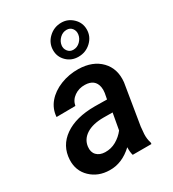

<svg xmlns="http://www.w3.org/2000/svg" viewBox="-193 -902 917 1018"><g transform="rotate(-30 265.0 -393.0)"><path d="M321.8 0Q315.9 -19.5 316.9 -49.3Q251.5 11.7 175.8 9.8Q106.9 8.8 61.8 -34.4Q16.6 -77.6 19.5 -144Q23.4 -227.5 91.8 -275.4Q160.2 -323.2 275.4 -323.2L350.6 -322.3L357.4 -358.4Q360.4 -377.4 357.4 -394Q347.7 -446.8 287.6 -448.2Q250.5 -449.2 222.4 -429.4Q194.3 -409.7 188 -376.5L72.3 -375.5Q75.7 -424.3 106.9 -461.2Q138.2 -498 189.9 -518.6Q241.7 -539.1 299.3 -538.1Q385.7 -536.1 434.1 -486.1Q482.4 -436 474.1 -356.4L433.6 -108.9L429.7 -64.9Q428.2 -36.1 437 -8.8L436.5 0ZM202.6 -85Q239.3 -84 270.5 -101.8Q301.8 -119.6 323.7 -147.9L341.8 -248L286.6 -248.5Q221.2 -248.5 182.1 -223.9Q143.1 -199.2 137.7 -156.2Q133.8 -123.5 152.1 -104.7Q170.4 -85.9 202.6 -85ZM233.4 -690.4Q233.4 -734.4 265.9 -765.4Q298.3 -796.4 343.8 -796.4Q383.8 -796.4 413.6 -767.8Q443.4 -739.3 443.4 -698.2Q443.4 -654.8 411.1 -624.3Q378.9 -593.8 333.5 -593.8Q291 -593.8 262.2 -622.1Q233.4 -650.4 233.4 -690.4ZM285.6 -691.4Q282.7 -671.9 294.9 -655.8Q307.1 -639.6 328.1 -639.6Q352.5 -639.6 370.4 -657.2Q388.2 -674.8 391.1 -697.3Q394 -718.3 382.1 -733.9Q370.1 -749.5 349.1 -749.5Q324.7 -749.5 306.6 -731.7Q288.6 -713.9 285.6 -691.4Z"/></g></svg>

Font: RobotoDraft Medium
Style: Italic
Weight: 500
Italic angle: -12°
Version: Version 2.001152; 2014